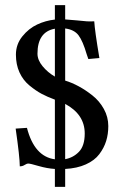

<svg xmlns="http://www.w3.org/2000/svg" viewBox="-20 -647 478 748"><path d="M57.1 1Q57.1 -34.2 41 -146L85 -148.9Q113.8 -37.1 193.8 -26.4V-258.8Q164.6 -269.5 142.1 -281.5Q119.6 -293.5 94.7 -314Q69.8 -334.5 55.9 -365Q42 -395.5 42 -434.1Q42 -474.1 66.9 -505.1Q91.8 -536.1 124.8 -551.5Q157.7 -566.9 193.8 -570.8V-627H233.9V-571.3Q252.4 -570.3 279.1 -567.6Q305.7 -564.9 317.4 -564Q329.1 -563 347.2 -564Q349.1 -528.8 367.2 -420.9L324.2 -417L317.9 -435.1Q302.7 -487.3 285.9 -509.5Q269 -531.7 233.9 -536.1V-333Q259.8 -325.2 286.1 -311Q312.5 -296.9 339.8 -275.4Q367.2 -253.9 384.5 -222.7Q401.9 -191.4 401.9 -155.8Q401.9 -124.5 393.6 -97.7Q385.3 -70.8 366.9 -46.4Q348.6 -22 314.5 -6.6Q280.3 8.8 233.9 11.2V81.1H193.8V11.2Q163.6 9.3 130.6 -0.2Q97.7 -9.8 90.8 -9.8Q84 -9.8 75.9 -4.4Q67.9 1 57.1 1ZM233.9 -26.9Q265.6 -32.7 287.8 -55.9Q310.1 -79.1 310.1 -127Q310.1 -201.2 233.9 -242.2ZM193.8 -535.2Q126 -522.9 126 -438Q126 -413.1 146 -388.9Q166 -364.7 193.8 -348.6Z"/></svg>

Font: Linux Libertine
Style: Semibold
Weight: 600
Designer: Philipp H. Poll
Foundry: Philipp H. Poll
Version: Version 5.1.2 ; ttfautohint (v0.9)